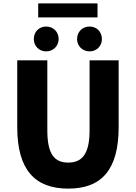

<svg xmlns="http://www.w3.org/2000/svg" viewBox="-20 -1102 803 1136"><path d="M384 14C582 14 682 -99 682 -350V-745H510V-331C510 -190 465 -140 384 -140C302 -140 260 -190 260 -331V-745H82V-350C82 -99 185 14 384 14ZM253 -798C296 -798 327 -831 327 -871C327 -913 296 -945 253 -945C210 -945 180 -913 180 -871C180 -831 210 -798 253 -798ZM206 -999H557V-1082H206ZM510 -798C553 -798 583 -831 583 -871C583 -913 553 -945 510 -945C467 -945 436 -913 436 -871C436 -831 467 -798 510 -798Z"/></svg>

Font: Source Han Sans HK Heavy
Style: Regular
Weight: 900
Designer: Ryoko NISHIZUKA 西塚涼子 (kana, bopomofo & ideographs); Paul D. Hunt (Latin, Greek & Cyrillic); Sandoll Communications 산돌커뮤니
Foundry: Adobe
Version: Version 2.000;hotconv 1.0.107;makeotfexe 2.5.65593